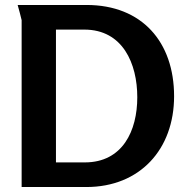

<svg xmlns="http://www.w3.org/2000/svg" viewBox="-20 -752 739 772"><path d="M680 -365C680 -583 551 -732 328 -732H51C53 -727 67 -672 67 -671V0H327C543 0 680 -152 680 -365ZM532 -361C532 -226 473 -99 321 -99H205V-633H319C474 -633 532 -496 532 -361Z"/></svg>

Font: Rosario
Style: Bold
Weight: 700
Designer: Hector Gatti
Foundry: Omnibus Type
Version: Version 1.100